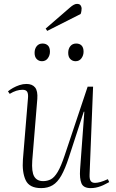

<svg xmlns="http://www.w3.org/2000/svg" viewBox="-20 -954 599 988"><path d="M21 -484Q32 -493 47 -501.5Q62 -510 80 -516Q98 -522 116 -522Q146 -522 160.5 -504Q175 -486 172 -445L146 -128Q142 -70 156 -46Q170 -22 202 -22Q224 -22 242 -31.5Q260 -41 277 -69.5Q294 -98 313 -155L431 -508H459L441 -56Q440 -33 446.5 -23Q453 -13 469 -13Q481 -13 497 -17.5Q513 -22 535 -32L542 -17Q532 -12 521 -6Q510 0 497.5 4.5Q485 9 472.5 11.5Q460 14 447 14Q409 14 399 -11Q389 -36 392 -81L414 -379H411L334 -143Q315 -85 295.5 -50.5Q276 -16 251 -1Q226 14 192 14Q131 14 112 -27Q93 -68 98 -134L124 -449Q126 -471 120 -481.5Q114 -492 96 -492Q80 -492 64 -487Q48 -482 30 -471ZM158 -682Q158 -703 169 -716.5Q180 -730 199 -730Q216 -730 226.5 -720Q237 -710 237 -688Q237 -669 226 -654Q215 -639 196 -639Q180 -639 169 -650Q158 -661 158 -682ZM331 -682Q331 -703 342 -716.5Q353 -730 372 -730Q390 -730 400 -719.5Q410 -709 410 -688Q410 -669 399 -654Q388 -639 369 -639Q353 -639 342 -650Q331 -661 331 -682ZM341 -916Q350 -924 359 -929Q368 -934 376 -934Q390 -934 395 -926Q400 -918 400 -911Q400 -906 399 -898Q398 -890 395 -882L223 -795L215 -807Z"/></svg>

Font: Literata 60pt ExtraLight
Style: Italic
Weight: 250
Italic angle: -2°
Designer: Latin by Veronika Burian and Jose Scaglione. Greek by Irene Vlachou. Cyrillic by Vera Evstafieva
Foundry: TypeTogether
Version: Version 3.103;gftools[0.9.29]